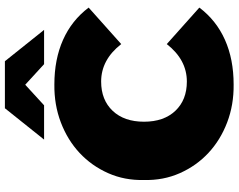

<svg xmlns="http://www.w3.org/2000/svg" viewBox="-115 -843 974 784"><g transform="rotate(-90 372.0 -451.0)"><path d="M29 -350Q27 -429 57 -496.5Q87 -564 139.5 -613Q192 -662 264 -689.5Q336 -717 419 -716Q522 -716 601.5 -680.5Q681 -645 733 -576L584 -443Q520 -525 431 -525Q356 -525 311.5 -478Q267 -431 267 -350Q267 -269 311.5 -222Q356 -175 431 -175Q520 -175 584 -257L733 -124Q681 -55 601.5 -19.5Q522 16 419 16Q336 17 264 -10.5Q192 -38 139.5 -87Q87 -136 57 -203.5Q27 -271 29 -350ZM502 -758 418 -835 334 -758H194L322 -918H514L642 -758Z"/></g></svg>

Font: CMG Sans Black
Style: Regular
Weight: 900
Designer: Julieta Ulanovsky
Foundry: Julieta Ulanovsky
Version: Version 7.200